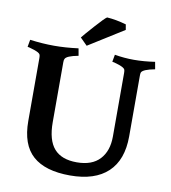

<svg xmlns="http://www.w3.org/2000/svg" viewBox="-92 -926 909 1020"><g transform="rotate(10 362.0 -416.5)"><path d="M628 -572V-245Q628 -118 558 -52Q488 14 354 14Q220 14 153 -45.5Q86 -105 86 -233V-572Q86 -585 83.5 -590.5Q81 -596 72 -601Q55 -610 24 -618L14 -620L21 -659Q90 -650 151.5 -650Q213 -650 282 -659L289 -620Q225 -608 218 -590Q215 -585 215 -572V-249Q215 -152 255 -106.5Q295 -61 377 -61Q459 -61 501 -106Q543 -151 543 -229V-572Q543 -585 540.5 -590.5Q538 -596 529 -601Q513 -610 482 -618L471 -620L478 -659Q529 -650 582 -650Q635 -650 695 -659L702 -620Q638 -608 630 -590Q628 -585 628 -572ZM507 -828 512 -799 322 -680 284 -718Q298 -736 345 -788.5Q392 -841 403 -847Q451 -844 507 -828Z"/></g></svg>

Font: Buenard
Style: Bold
Weight: 700
Foundry: FontFuror
Version: Version 1.002 2011